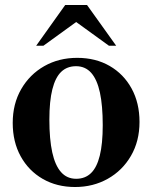

<svg xmlns="http://www.w3.org/2000/svg" viewBox="-20 -738 610 770"><path d="M285.5 -21Q321.5 -21 345 -43.8Q368.5 -66.5 380.2 -114Q392 -161.5 392 -236Q392 -314 380.8 -366.5Q369.5 -419 345.8 -445.8Q322 -472.5 285 -472.5Q249 -472.5 225.5 -450Q202 -427.5 190 -380Q178 -332.5 178 -258Q178 -180 189.5 -127.2Q201 -74.5 224.8 -47.8Q248.5 -21 285.5 -21ZM281 12Q208 12 151.5 -20.5Q95 -53 63 -111Q31 -169 31 -245Q31 -321.5 65 -380.5Q99 -439.5 157.5 -472.8Q216 -506 289.5 -506Q363.5 -506 419.8 -473.5Q476 -441 507.8 -383Q539.5 -325 539.5 -249Q539.5 -172 505.2 -113Q471 -54 412.2 -21Q353.5 12 281 12ZM125 -554.5 241.5 -718H329L446 -554.5H417L263 -666H308L154 -554.5Z"/></svg>

Font: Newsreader 60pt SemiBold
Style: Regular
Weight: 600
Designer: Hugues Gentile
Foundry: Production Type
Version: Version 1.003